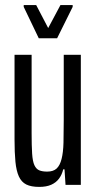

<svg xmlns="http://www.w3.org/2000/svg" viewBox="-20 -725 378 753"><path d="M134 8Q102 8 83 -1.5Q64 -11 54 -33Q44 -55 40.5 -90.5Q37 -126 37 -178V-510H104V-203Q104 -153 106 -122.5Q108 -92 115 -77Q122 -62 134 -57Q146 -52 165 -52Q189 -52 202 -64Q215 -76 221.5 -101.5Q228 -127 229 -165.5Q230 -204 230 -255V-510H297V0H237L233 -61H228Q223 -40 211.5 -24.5Q200 -9 181 -0.5Q162 8 134 8ZM132 -575 73 -698V-705H122L169 -615L217 -705H265V-698L204 -575Z"/></svg>

Font: Saira UltraCondensed Medium
Style: Regular
Weight: 500
Width: 1
Designer: Hector Gatti with collaboration of the Omnibus-Type team
Foundry: Omnibus-Type
Version: Version 1.101